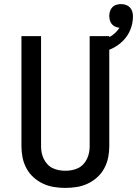

<svg xmlns="http://www.w3.org/2000/svg" viewBox="-20 -912 671 940"><path d="M300 8Q272 8 244 3.5Q216 -1 190.5 -13Q165 -25 144 -44Q123 -63 109.5 -88Q96 -113 90.5 -140.5Q85 -168 85 -196V-735H181V-196Q181 -180 184 -164.5Q187 -149 194 -134.5Q201 -120 212 -108Q223 -96 237.5 -89Q252 -82 268 -79Q284 -76 300 -76Q316 -76 332 -79Q348 -82 362.5 -89Q377 -96 388 -108Q399 -120 406 -134.5Q413 -149 416 -164.5Q419 -180 419 -196V-735H515V-196Q515 -168 509.5 -140.5Q504 -113 490.5 -88Q477 -63 456 -44Q435 -25 409.5 -13Q384 -1 356 3.5Q328 8 300 8ZM467 -651 451 -707Q467 -711 483.5 -716.5Q500 -722 515 -730Q530 -738 543 -750Q556 -762 565 -776Q554 -777 544 -781.5Q534 -786 527.5 -794Q521 -802 518 -812.5Q515 -823 515 -834Q515 -846 518.5 -857Q522 -868 530 -876.5Q538 -885 549.5 -888.5Q561 -892 573 -892Q585 -892 596.5 -888Q608 -884 616 -875.5Q624 -867 627.5 -855.5Q631 -844 631 -832Q631 -799 618.5 -767.5Q606 -736 582.5 -712.5Q559 -689 529 -674.5Q499 -660 467 -651Z"/></svg>

Font: Iosevka Custom Medium Extended
Style: Regular
Weight: 500
Width: 7
Monospace: yes
Designer: Belleve Invis
Foundry: Belleve Invis
Version: Version 11.2.4; ttfautohint (v1.8.4)